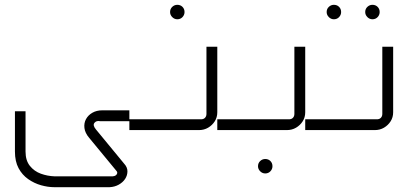

<svg xmlns="http://www.w3.org/2000/svg" viewBox="-20 -540 1693 797"><path d="M205 237Q179 237 150.5 229Q122 221 97 203.5Q72 186 57 158Q42 130 42 89V-78H86V89Q86 126 104 148.5Q122 171 149.5 181Q177 191 207 192H440Q458 193 464 184.5Q470 176 463 169L350 32Q333 12 330.5 -8.5Q328 -29 337 -45.5Q346 -62 363.5 -72Q381 -82 404 -82H517V-37H395Q380 -40 372 -30Q364 -20 378 -3L495 139Q509 154 509 171Q509 188 499.5 202.5Q490 217 473 226.5Q456 236 435 237Z M716 -460Q704 -460 695 -469Q686 -478 686 -490Q686 -503 695 -511.5Q704 -520 716 -520Q729 -520 737.5 -511.5Q746 -503 746 -490Q746 -478 737.5 -469Q729 -460 716 -460Z M517 0V-45H812Q824 -44 830.5 -50.5Q837 -57 837 -67V-346H882V-74Q882 -53 871.5 -36.5Q861 -20 844 -10Q827 0 806 0Z M1081 180Q1069 180 1060 171Q1051 162 1051 150Q1051 137 1060 128.5Q1069 120 1081 120Q1094 120 1102.5 128.5Q1111 137 1111 150Q1111 162 1102.5 171Q1094 180 1081 180Z M882 0V-45H1177Q1189 -44 1195.5 -50.5Q1202 -57 1202 -67V-346H1247V-74Q1247 -53 1236.5 -36.5Q1226 -20 1209 -10Q1192 0 1171 0Z M1366 -460Q1354 -460 1345 -469Q1336 -478 1336 -490Q1336 -503 1345 -511.5Q1354 -520 1366 -520Q1379 -520 1387.5 -511.5Q1396 -503 1396 -490Q1396 -478 1387.5 -469Q1379 -460 1366 -460ZM1526 -460Q1514 -460 1505 -469Q1496 -478 1496 -490Q1496 -503 1505 -511.5Q1514 -520 1526 -520Q1539 -520 1547.5 -511.5Q1556 -503 1556 -490Q1556 -478 1547.5 -469Q1539 -460 1526 -460Z M1247 0V-45H1542Q1554 -44 1560.5 -50.5Q1567 -57 1567 -67V-346H1612V-74Q1612 -53 1601.5 -36.5Q1591 -20 1574 -10Q1557 0 1536 0Z"/></svg>

Font: Mada Light
Style: Regular
Weight: 300
Designer: Khaled Hosny
Version: Version 1.5